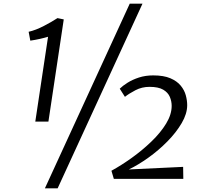

<svg xmlns="http://www.w3.org/2000/svg" viewBox="-20 -968 1079 1039"><path d="M242 -310H171L240 -769Q220 -763 195.5 -757.5Q171 -752 144 -748L135 -796Q174 -805 217.2 -827.5Q260.5 -850 291 -870L325 -863ZM223 51 682 -948H751L292 51ZM972 0H596L583 -44Q637 -73.5 694 -114.5Q751 -155.5 800 -202.8Q849 -250 879 -299.2Q909 -348.5 909 -395Q909 -420 899 -443.8Q889 -467.5 863 -482.8Q837 -498 789 -498Q748 -498 713 -479.8Q678 -461.5 656 -444L628 -488Q643.5 -503.5 670 -520.2Q696.5 -537 731.8 -548.5Q767 -560 809 -560Q866 -560 902 -544.5Q938 -529 958 -504.5Q978 -480 985.5 -452Q993 -424 993 -399Q993 -352.5 963.2 -301.8Q933.5 -251 886 -202.8Q838.5 -154.5 783.2 -115Q728 -75.5 677 -51L971 -65Z"/></svg>

Font: Merriweather Sans Variable Regular
Style: Italic
Weight: 300
Italic angle: -8°
Designer: Eben Sorkin
Foundry: Eben Sorkin
Version: Version 2.001